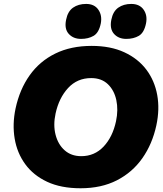

<svg xmlns="http://www.w3.org/2000/svg" viewBox="-20 -968 852 1002"><path d="M400.5 14.5Q298.5 14.5 226.2 -19.2Q154 -53 111.5 -111.5Q69 -170 56.5 -244.8Q44 -319.5 61 -401Q82.5 -501.5 134.8 -575Q187 -648.5 268.5 -688.5Q350 -728.5 458.5 -728.5Q557 -728.5 628.8 -695.2Q700.5 -662 743.8 -604.5Q787 -547 800.5 -472.2Q814 -397.5 796 -314Q775 -216.5 723 -142.5Q671 -68.5 590 -27Q509 14.5 400.5 14.5ZM404 -153Q473.5 -153 520.8 -203.2Q568 -253.5 585.5 -335.5Q598 -394.5 587 -445.8Q576 -497 542.8 -528.8Q509.5 -560.5 456 -560.5Q383 -560.5 335.2 -508.5Q287.5 -456.5 270 -375.5Q257 -315.5 270 -264.8Q283 -214 317.5 -183.5Q352 -153 404 -153ZM639 -765Q598.5 -765 575 -791.2Q551.5 -817.5 561 -865Q569.5 -908.5 597.2 -928Q625 -947.5 665 -947.5Q708.5 -947.5 729.5 -917.5Q750.5 -887.5 742 -845.5Q732 -797 704.5 -781Q677 -765 639 -765ZM403 -765Q362.5 -765 338.8 -791.2Q315 -817.5 325 -865Q333.5 -908.5 361.2 -928Q389 -947.5 429.5 -947.5Q472.5 -947.5 493.2 -917.5Q514 -887.5 506 -845.5Q496 -797 468.5 -781Q441 -765 403 -765Z"/></svg>

Font: Commissioner ExtraBold
Style: Italic
Weight: 800
Italic angle: -12°
Designer: Kostas Bartsokas
Foundry: Kostas Bartsokas
Version: Version 1.000; ttfautohint (v1.8.3)